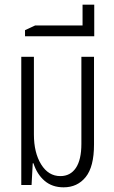

<svg xmlns="http://www.w3.org/2000/svg" viewBox="-20 -791 486 821"><path d="M252 10Q203 10 170.5 -18Q138 -46 123 -93H120L115 0H71V-548H125V-216Q125 -138 156 -88Q187 -38 238 -38Q281 -38 304.5 -73Q328 -108 328 -176V-548H382V-173Q382 -78 346.5 -34Q311 10 252 10Z M87 -636V-662L130 -682H333V-771H383V-636Z"/></svg>

Font: Noto Sans Thai ExtCond Light
Style: Regular
Weight: 300
Width: 2
Designer: Monotype Design Team
Foundry: Monotype Imaging Inc.
Version: Version 2.002; ttfautohint (v1.8.4.7-5d5b)